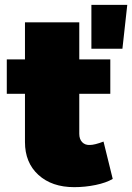

<svg xmlns="http://www.w3.org/2000/svg" viewBox="-20 -762 545 792"><path d="M445 -24Q418 -8 374.5 1Q331 10 286 10Q194 10 138.5 -40.5Q83 -91 83 -176V-375H8V-517H83V-670H307V-517H435V-375H307V-210Q307 -188 319 -175.5Q331 -163 351 -164Q370 -164 407 -178ZM357 -742H505L485 -561H357Z"/></svg>

Font: Gontserrat Black
Style: Regular
Weight: 900
Designer: Julieta Ulanovsky
Foundry: Julieta Ulanovsky
Version: Version 6.001